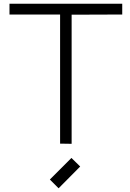

<svg xmlns="http://www.w3.org/2000/svg" viewBox="-20 -772 698 1032"><path d="M303 0V-694H31V-752H637V-694L365 -693V1ZM295 240 248 193 364 77 411 123Z"/></svg>

Font: Milkman
Style: Regular
Weight: 300
Designer: Giulia Boggio / Martin Desinde
Version: Version 1.000